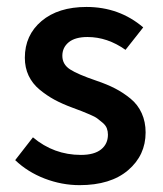

<svg xmlns="http://www.w3.org/2000/svg" viewBox="-20 -523 471 555"><path d="M210 12.2Q158.7 12.2 109.1 -6.8Q59.6 -25.9 23.9 -60.1L75.2 -126Q135.7 -75.2 213.9 -75.2Q252.4 -75.2 272.2 -91.1Q292 -106.9 292 -133.8Q292 -143.6 288.8 -152.1Q285.6 -160.6 276.9 -168Q268.1 -175.3 261.5 -180.4Q254.9 -185.5 239.3 -192.1Q223.6 -198.7 216.1 -201.7Q208.5 -204.6 189 -211.9Q159.7 -222.7 137.2 -234.9Q114.7 -247.1 94.2 -264.2Q73.7 -281.2 62.7 -304.4Q51.8 -327.6 51.8 -356Q51.8 -421.4 100.1 -462.2Q148.4 -502.9 230 -502.9Q324.7 -502.9 394 -443.8L342.8 -378.9Q290.5 -416 232.9 -416Q197.3 -416 178.7 -400.9Q160.2 -385.7 160.2 -361.8Q160.2 -336.9 182.4 -322.5Q204.6 -308.1 257.8 -290Q289.6 -279.3 312.7 -267.3Q335.9 -255.4 357.2 -238Q378.4 -220.7 389.6 -195.8Q400.9 -170.9 400.9 -140.1Q400.9 -74.2 350.3 -31Q299.8 12.2 210 12.2Z"/></svg>

Font: Source Sans 3 Semibold
Style: Regular
Weight: 600
Designer: Paul D. Hunt
Foundry: Adobe
Version: Version 3.052;hotconv 1.1.0;makeotfexe 2.6.0